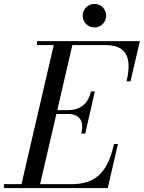

<svg xmlns="http://www.w3.org/2000/svg" viewBox="-65 -960 734 980"><path d="M365.1 -849.9Q357 -863.8 357 -880Q357 -896.2 365.1 -910.1Q373.1 -923.9 386.9 -931.9Q400.8 -940 417 -940Q433.2 -940 447.1 -931.9Q460.9 -923.9 468.9 -910.1Q477 -896.2 477 -880Q477 -863.8 468.9 -849.9Q460.9 -836.1 447.1 -828.1Q433.2 -820 417 -820Q400.8 -820 386.9 -828.1Q373.1 -836.1 365.1 -849.9ZM283 -378H222.8L139.6 -20H300Q322.6 -20 342.6 -22.9Q362.5 -25.8 379.3 -31.2Q396.1 -36.6 410.8 -45Q425.4 -53.4 437.4 -63.6Q449.4 -73.9 459.7 -87.2Q470 -100.6 478.2 -115.4Q486.5 -130.1 493.7 -148Q500.9 -165.9 506.4 -184.5Q512 -203.1 517 -225H537L485 0H-45V-20H44.6L209.4 -730H124V-750H649L601 -545H581Q586.5 -568.6 589.1 -588.9Q591.8 -609.2 591.2 -628.4Q590.6 -647.5 586.3 -662.8Q582 -678.1 573.1 -690.9Q564.1 -703.6 550.8 -712.1Q537.4 -720.6 518 -725.3Q498.6 -730 474 -730H304.4L227.4 -398H283Q304.8 -398 323.1 -403.5Q341.5 -409 356.7 -420.3Q371.9 -431.6 382.7 -450Q393.5 -468.4 399 -493H419L370 -278H350Q361.1 -327.6 343.7 -352.8Q326.2 -378 283 -378Z"/></svg>

Font: Bodoni* 11
Style: Italic
Weight: 400
Italic angle: -13°
Version: Version 1.002